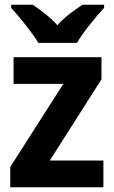

<svg xmlns="http://www.w3.org/2000/svg" viewBox="-20 -786 480 806"><path d="M141 -606H303C328 -650 383 -716 417 -753V-766H326C294 -744 253 -717 221 -680C189 -716 148 -745 118 -766H27V-753C61 -716 116 -648 141 -606ZM414 0V-112H189L406 -453V-546H37V-434H246L23 -85V0Z"/></svg>

Font: Noto Sans Malayalam SemiCondensed
Style: Bold
Weight: 700
Width: 4
Designer: Jelle Bosma - Monotype Design Team
Foundry: Monotype Imaging Inc.
Version: Version 2.104